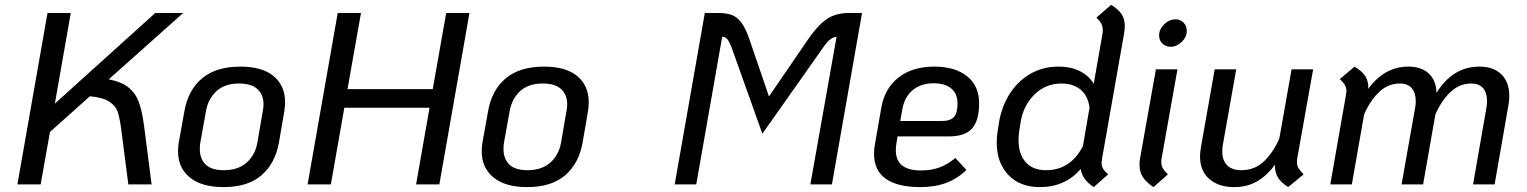

<svg xmlns="http://www.w3.org/2000/svg" viewBox="-20 -753 6234 784"><path d="M568 -241 599 0H504L474 -232Q468 -276 459.5 -299Q451 -322 425.5 -338.5Q400 -355 347 -360L184 -214L146 0H51L174 -700H269L204 -330L614 -700H728L424 -429Q476 -419 504.5 -396Q533 -373 546.5 -337Q560 -301 568 -241Z M707 -135Q707 -153 710 -171L733 -299Q748 -385 805 -433Q862 -481 962 -481Q1051 -481 1097.5 -442Q1144 -403 1144 -336Q1144 -319 1141 -299L1119 -171Q1104 -86 1048 -37.5Q992 11 893 11Q803 11 755 -28.5Q707 -68 707 -135ZM1031 -171 1053 -299Q1056 -314 1056 -327Q1056 -366 1031.5 -389Q1007 -412 956 -412Q898 -412 864 -381Q830 -350 821 -299L798 -171Q796 -162 796 -144Q796 -104 820 -81Q844 -58 894 -58Q952 -58 987 -89Q1022 -120 1031 -171Z M1359 -700H1454L1399 -389H1747L1802 -700H1897L1774 0H1679L1734 -313H1386L1331 0H1236Z M1947 -135Q1947 -153 1950 -171L1973 -299Q1988 -385 2045 -433Q2102 -481 2202 -481Q2291 -481 2337.5 -442Q2384 -403 2384 -336Q2384 -319 2381 -299L2359 -171Q2344 -86 2288 -37.5Q2232 11 2133 11Q2043 11 1995 -28.5Q1947 -68 1947 -135ZM2271 -171 2293 -299Q2296 -314 2296 -327Q2296 -366 2271.5 -389Q2247 -412 2196 -412Q2138 -412 2104 -381Q2070 -350 2061 -299L2038 -171Q2036 -162 2036 -144Q2036 -104 2060 -81Q2084 -58 2134 -58Q2192 -58 2227 -89Q2262 -120 2271 -171Z M2858 -700H2911Q2947 -700 2969 -691.5Q2991 -683 3008.5 -659Q3026 -635 3042 -587L3120 -359L3276 -587Q3318 -649 3355 -674.5Q3392 -700 3447 -700H3500L3377 0H3289L3396 -603Q3383 -602 3370 -592Q3357 -582 3342 -560L3093 -207L2967 -560Q2958 -583 2950.5 -592.5Q2943 -602 2929 -603L2823 0H2735Z M3640 -165Q3638 -156 3638 -139Q3638 -57 3741 -57Q3782 -57 3815.5 -69Q3849 -81 3881 -108L3926 -59Q3889 -23 3843 -6Q3797 11 3738 11Q3645 11 3597 -23Q3549 -57 3549 -125Q3549 -147 3553 -166L3579 -315Q3593 -393 3649.5 -437Q3706 -481 3795 -481Q3880 -481 3929 -441.5Q3978 -402 3978 -332Q3978 -260 3949 -228Q3920 -196 3855 -196H3645ZM3665 -309 3656 -259H3826Q3860 -259 3875 -275Q3890 -291 3890 -331Q3890 -370 3864.5 -391.5Q3839 -413 3793 -413Q3741 -413 3707.5 -385.5Q3674 -358 3665 -309Z M4480 -105Q4478 -93 4478 -88Q4478 -75 4484 -64.5Q4490 -54 4505 -41L4446 11Q4399 -20 4393 -63Q4329 11 4227 11Q4144 11 4097 -39Q4050 -89 4050 -171Q4050 -198 4054 -219L4059 -251Q4069 -315 4101.5 -367.5Q4134 -420 4185.5 -450.5Q4237 -481 4302 -481Q4354 -481 4390.5 -462Q4427 -443 4446 -411L4482 -616Q4483 -621 4483 -630Q4483 -645 4477 -656.5Q4471 -668 4457 -681L4517 -733Q4546 -716 4559.5 -695.5Q4573 -675 4573 -647Q4573 -633 4570 -616ZM4429 -314Q4422 -363 4392 -387.5Q4362 -412 4314 -412Q4250 -412 4204 -367Q4158 -322 4147 -251L4142 -219Q4139 -200 4139 -181Q4139 -124 4168 -91Q4197 -58 4251 -58Q4352 -58 4402 -157Z M4713 -608Q4713 -633 4733.5 -653.5Q4754 -674 4780 -674Q4800 -674 4813 -660.5Q4826 -647 4826 -627Q4826 -602 4805.5 -582Q4785 -562 4760 -562Q4740 -562 4726.5 -575Q4713 -588 4713 -608ZM4633 -79Q4633 -96 4635 -105L4700 -470H4788L4723 -105Q4722 -100 4722 -91Q4722 -77 4728.5 -65.5Q4735 -54 4749 -41L4690 11Q4660 -9 4646.5 -30Q4633 -51 4633 -79Z M5276 -92Q5276 -77 5282 -66.5Q5288 -56 5303 -41L5240 11Q5210 -8 5197.5 -29.5Q5185 -51 5186 -81Q5157 -39 5115.5 -14Q5074 11 5020 11Q4956 11 4918 -22Q4880 -55 4880 -116Q4880 -127 4884 -153L4940 -470H5028L4973 -160Q4971 -151 4971 -134Q4971 -98 4991 -78Q5011 -58 5049 -58Q5104 -58 5142 -95Q5180 -132 5204 -188L5254 -470H5342L5277 -106Q5276 -101 5276 -92Z M6143 -361Q6143 -340 6139 -321L6083 0H5995L6049 -310Q6052 -327 6052 -341Q6052 -375 6035.5 -393.5Q6019 -412 5988 -412Q5938 -412 5901 -375.5Q5864 -339 5841 -285L5791 0H5703L5758 -310Q5761 -327 5761 -339Q5761 -374 5744.5 -393Q5728 -412 5697 -412Q5646 -412 5609 -375Q5572 -338 5550 -285L5500 0H5412L5476 -365Q5478 -377 5478 -381Q5478 -394 5471.5 -405.5Q5465 -417 5451 -430L5511 -481Q5542 -463 5555.5 -441Q5569 -419 5567 -390Q5633 -481 5731 -481Q5784 -481 5814 -453Q5844 -425 5846 -374Q5912 -481 6021 -481Q6078 -481 6110.5 -449.5Q6143 -418 6143 -361Z"/></svg>

Font: KoHo Medium
Style: Italic
Weight: 500
Italic angle: -10°
Designer: Cadson Demak & Katatrad Team
Foundry: Cadson Demak Co.,Ltd.
Version: Version 1.000